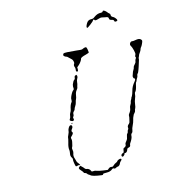

<svg xmlns="http://www.w3.org/2000/svg" viewBox="-86 -844 809 921"><g transform="rotate(-10 319.0 -383.0)"><path d="M237 -54 242 -57 247 -53Q255 -47 260 -41Q264 -37 268 -37Q281 -37 288 -25Q290 -21 291.5 -20.5Q293 -20 298 -21Q305 -23 315 -20Q325 -17 346 -16L368 -15L374 -21Q380 -27 387 -26Q393 -26 394.5 -26.5Q396 -27 400 -32Q405 -38 412 -41.5Q419 -45 420 -48Q421 -51 427.5 -54.5Q434 -58 438 -57Q446 -55 436 -45Q431 -39 430 -34Q429 -30 425 -26Q421 -22 417 -22Q414 -22 408.5 -18Q403 -14 400 -16Q393 -20 388 -14Q379 -4 359 -3Q348 -2 345.5 -1.5Q343 -1 342 2Q341 6 334 5Q289 3 280 -5Q275 -9 273 -9Q271 -9 267 -14Q263 -19 258 -19Q253 -19 251.5 -23Q250 -27 241 -35Q233 -42 232.5 -46Q232 -50 237 -54ZM226 -256Q234 -259 236 -252Q238 -246 233 -239Q226 -228 231 -224Q237 -219 228 -208Q221 -200 220.5 -198Q220 -196 222 -191Q224 -185 223 -177Q221 -155 217 -149Q216 -146 218.5 -137.5Q221 -129 219 -122Q215 -109 222 -95Q225 -89 226.5 -83Q228 -77 232 -74Q233 -73 235.5 -70Q238 -67 240 -64.5Q242 -62 242 -60.5Q242 -59 239 -61Q236 -63 229 -60Q222 -57 220 -59Q218 -61 214.5 -75Q211 -89 212 -93Q213 -97 209 -102Q201 -111 203 -124Q204 -134 203 -140Q199 -154 204 -176Q208 -198 207 -199.5Q206 -201 211 -214.5Q216 -228 215 -233Q215 -238 218.5 -246Q222 -254 226 -256ZM235 -262.5Q235 -265 236 -266Q237 -267 238.5 -267Q240 -267 240 -265.5Q240 -264 237.5 -262Q235 -260 235 -262.5ZM293 -488Q298 -491 299 -490Q300 -489 302 -484Q303 -478 299.5 -471.5Q296 -465 296 -455Q296 -445 294.5 -440.5Q293 -436 293 -431Q293 -426 287 -417.5Q281 -409 280 -394.5Q279 -380 276.5 -375Q274 -370 273 -361Q272 -352 267 -343Q262 -334 262 -330Q262 -326 256.5 -320Q251 -314 252 -307Q253 -300 249.5 -295.5Q246 -291 248 -288Q253 -279 245 -275Q242 -274 235 -277Q230 -279 229.5 -281.5Q229 -284 232 -289Q235 -294 235 -302Q235 -310 238.5 -316.5Q242 -323 243 -331Q245 -354 253 -365Q256 -369 254.5 -376Q253 -383 257 -394Q265 -416 272 -421Q276 -425 274 -431Q272 -437 274 -448Q279 -465 285 -469Q289 -472 288.5 -478.5Q288 -485 293 -488ZM606 -605Q626 -611 634 -603Q638 -599 638 -596Q638 -592 634 -581Q630 -570 627 -567Q624 -563 623 -557Q622 -551 616.5 -542Q611 -533 611 -530.5Q611 -528 608.5 -522.5Q606 -517 607 -514.5Q608 -512 604.5 -498.5Q601 -485 600 -478Q599 -471 596.5 -464Q594 -457 593 -452.5Q592 -448 589 -445Q586 -442 586 -436Q586 -430 583 -425Q580 -420 578.5 -414Q577 -408 575 -406Q573 -404 572 -395Q569 -369 563 -361Q559 -357 559.5 -349Q560 -341 556 -329Q552 -317 551.5 -302Q551 -287 548.5 -282.5Q546 -278 546 -272.5Q546 -267 541 -261Q536 -255 536 -253Q536 -251 533.5 -246Q531 -241 529.5 -229.5Q528 -218 522.5 -204Q517 -190 517 -181.5Q517 -173 512 -168.5Q507 -164 508 -155Q508 -143 496 -122Q494 -119 494 -113Q494 -107 488 -104Q481 -102 479 -100Q477 -98 476 -92Q472 -80 463 -80Q459 -80 460 -77Q461 -75 456.5 -70Q452 -65 449.5 -65Q447 -65 445 -68.5Q443 -72 446 -76.5Q449 -81 453 -81.5Q457 -82 458 -87.5Q459 -93 459 -98.5Q459 -104 464 -106Q475 -112 473 -121Q472 -126 482 -140Q485 -143 486 -155Q487 -167 490.5 -170.5Q494 -174 494 -179Q494 -184 497 -188Q500 -192 499 -196Q496 -206 506 -215Q510 -220 510 -223Q510 -226 512 -236.5Q514 -247 513 -252Q512 -257 516 -263Q525 -276 525 -290Q525 -296 529 -303.5Q533 -311 533 -316Q533 -321 536 -326.5Q539 -332 539 -334.5Q539 -337 543 -343Q547 -352 550 -369Q553 -389 568 -410Q576 -422 570 -425Q567 -425 565.5 -428Q564 -431 563.5 -434Q563 -437 564 -440Q566 -445 567 -451.5Q568 -458 572 -465.5Q576 -473 576 -478Q576 -483 582.5 -490.5Q589 -498 589 -505Q589 -512 592.5 -517Q596 -522 594 -523Q590 -527 594 -536Q597 -541 591 -558Q585 -575 581 -580Q574 -588 580 -597Q584 -603 590 -602.5Q596 -602 606 -605ZM355 -610Q366 -615 369 -611Q371 -608 373.5 -598.5Q376 -589 376 -586Q375 -583 361 -578Q334 -569 334 -562Q334 -558 328.5 -548.5Q323 -539 316 -532L309 -525L310 -516Q311 -508 308 -506Q306 -504 304 -504.5Q302 -505 300.5 -508.5Q299 -512 300 -516Q300 -524 297 -529Q293 -537 297 -544Q300 -548 297 -556.5Q294 -565 290 -567.5Q286 -570 278 -577Q270 -584 267.5 -584Q265 -584 259 -587Q253 -590 253 -594.5Q253 -599 256 -602Q260 -606 320 -605Q343 -604 346.5 -605.5Q350 -607 355 -610ZM478 -771Q486 -771 496 -761Q500 -756 505 -753Q510 -750 510 -746Q510 -736 520 -733Q524 -732 531 -725Q538 -718 538 -714Q538 -713 536 -711.5Q534 -710 532 -709.5Q530 -709 528 -709Q523 -709 522 -714Q521 -719 514 -720Q499 -721 499 -730Q499 -738 484 -738Q474 -739 467 -740Q460 -741 449 -736Q433 -729 430 -734Q429 -737 426.5 -737Q424 -737 423 -735Q422 -730 406.5 -716Q391 -702 389 -703Q383 -706 392 -725Q399 -741 417 -741Q425 -741 433 -749Q449 -763 466 -763Q473 -763 475 -767Q477 -771 478 -771Z"/></g></svg>

Font: TT2020 Style D
Style: Italic
Weight: 400
Italic angle: -15°
Version: Version 0.2.000